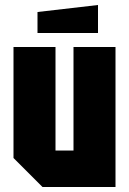

<svg xmlns="http://www.w3.org/2000/svg" viewBox="-20 -748 516 768"><path d="M442 -560V0H150L34 -116V-560H202V-146H274V-560ZM130 -616V-700L372 -728V-616Z"/></svg>

Font: Tektur Condensed
Style: Bold
Weight: 700
Width: 3
Designer: Adam Jagosz
Foundry: Adam Jagosz
Version: Version 1.005;gftools[0.9.30]